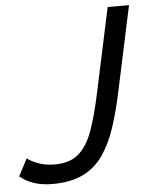

<svg xmlns="http://www.w3.org/2000/svg" viewBox="-91 -752 626 806"><g transform="rotate(-5 222.0 -349.0)"><path d="M98 11Q13 11 -39 -33L-1 -106Q14 -93 44.5 -81.5Q75 -70 115 -70Q178 -70 215 -102Q252 -134 274.5 -196.5Q297 -259 316 -349L393 -709H483L406 -349Q389 -268 367 -202Q345 -136 312 -88Q279 -40 227 -14.5Q175 11 98 11Z"/></g></svg>

Font: Raleway Medium
Style: Italic
Weight: 500
Italic angle: -12°
Designer: Matt McInerney, Pablo Impallari, Rodrigo Fuenzalida
Foundry: Matt McInerney, Pablo Impallari, Rodrigo Fuenzalida
Version: Version 4.026